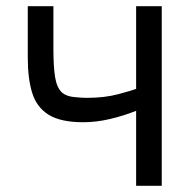

<svg xmlns="http://www.w3.org/2000/svg" viewBox="-20 -602 634 622"><path d="M421 0V-243Q381 -227 336.5 -216.5Q292 -206 250 -206Q177 -206 138 -230Q99 -254 84.5 -300.5Q70 -347 70 -414V-582H153V-444Q153 -386 158.5 -352Q164 -318 181 -302Q195 -290 220.5 -287.5Q246 -285 261 -285Q319 -285 363.5 -297Q408 -309 421 -314V-582H504V0Z"/></svg>

Font: Ruda
Style: Regular
Weight: 400
Designer: Mariela Monsalve and Angelina Sanchez
Foundry: Mariela Monsalve and Angelina Sanchez
Version: Version 2.000